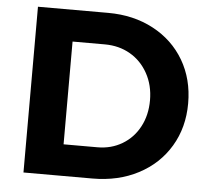

<svg xmlns="http://www.w3.org/2000/svg" viewBox="-51 -754 870 808"><g transform="rotate(5 384.5 -350.0)"><path d="M371.1 -566.9H234.9V-132.8H377.9Q436 -132.8 482.4 -160.4Q528.8 -188 554.9 -237.1Q581.1 -286.1 581.1 -349.1Q581.1 -412.1 553.5 -462.2Q525.9 -512.2 478.5 -539.6Q431.2 -566.9 371.1 -566.9ZM368.2 0H77.1V-700.2H374Q481 -700.2 564.9 -655.5Q648.9 -610.8 695.6 -531.5Q742.2 -452.1 742.2 -350.1Q742.2 -248 694.6 -168.5Q647 -88.9 562 -44.4Q477.1 0 368.2 0Z"/></g></svg>

Font: Montserrat-SemiBold
Style: Regular
Weight: 600
Designer: Julieta Ulanovsky
Foundry: Julieta Ulanovsky
Version: Version 6.001